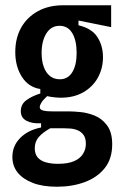

<svg xmlns="http://www.w3.org/2000/svg" viewBox="-20 -548 472 729"><path d="M196 161Q142 161 104.5 146.5Q67 132 47 107Q27 82 27 48Q27 6 56.5 -24Q86 -54 136 -64V-80Q102 -78 80.5 -89.5Q59 -101 59 -126Q59 -152 80 -167.5Q101 -183 133 -193V-210Q88 -217 63 -256.5Q38 -296 38 -350Q38 -403 60 -442.5Q82 -482 123 -505Q164 -528 220 -528H402V-445L278 -470V-452Q329 -440 350 -407Q371 -374 371 -331Q371 -288 351.5 -253Q332 -218 296 -197.5Q260 -177 211 -177Q201 -177 186.5 -178.5Q172 -180 159 -183Q143 -168 137 -158Q131 -148 131 -142Q131 -134 138 -130.5Q145 -127 157.5 -126Q170 -125 188 -125H245Q259 -125 285.5 -122.5Q312 -120 339.5 -109Q367 -98 386.5 -72Q406 -46 406 0Q406 55 377.5 90.5Q349 126 301.5 143.5Q254 161 196 161ZM200 74Q238 74 261 64Q284 54 295 36.5Q306 19 306 -2Q306 -24 297 -36Q288 -48 274.5 -53.5Q261 -59 246.5 -60Q232 -61 222 -61H171Q142 -45 127 -27.5Q112 -10 112 15Q112 36 122.5 49Q133 62 153 68Q173 74 200 74ZM207 -247Q238 -247 254.5 -274Q271 -301 271 -347Q271 -394 254.5 -422Q238 -450 206 -450Q174 -450 156 -421Q138 -392 138 -347Q138 -317 146 -294.5Q154 -272 169.5 -259.5Q185 -247 207 -247Z"/></svg>

Font: Bricolage Grotesque Condensed Medium
Style: Regular
Weight: 500
Width: 3
Designer: Mathieu Triay
Foundry: Atelier Triay
Version: Version 1.000;gftools[0.9.30]